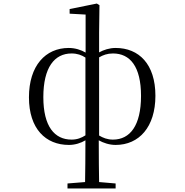

<svg xmlns="http://www.w3.org/2000/svg" viewBox="-20 -801 1040 1081"><path d="M631 15C763 15 855 -86 855 -262C855 -440 762 -531 631 -531C596 -531 563 -520 538 -506V-618L540 -772L525 -781L372 -750V-724L462 -719V-505C437 -520 403 -531 367 -531C236 -531 143 -431 143 -253C143 -76 237 15 368 15C403 15 436 4 461 -11C461 87 460 156 459 224L360 232V260H631V232L538 224C537 159 536 97 536 -11C561 3 595 15 631 15ZM461 -39C439 -25 415 -15 383 -15C287 -15 224 -89 224 -254C224 -422 287 -500 383 -500C415 -500 439 -491 461 -477ZM538 -478C560 -491 584 -500 616 -500C712 -500 774 -427 774 -261C774 -94 712 -15 616 -15C584 -15 560 -25 538 -38Z"/></svg>

Font: Harano Aji Mincho K1
Style: Regular
Weight: 400
Foundry: Masamichi Hosoda
Version: HaranoAjiMinchoK1-Regular version 20230610;ttx 4.39.4